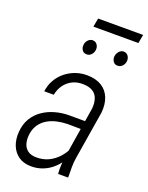

<svg xmlns="http://www.w3.org/2000/svg" viewBox="-157 -917 777 1008"><g transform="rotate(20 231.5 -413.0)"><path d="M296.9 -94.7 343.3 -383.8Q346.2 -415.5 338.1 -439Q330.1 -462.4 309.6 -474.9Q289.1 -487.3 255.4 -487.8Q223.1 -488.8 196.5 -475.6Q169.9 -462.4 152.8 -438.7Q135.7 -415 129.4 -382.8H76.2Q80.6 -417.5 96.9 -446.5Q113.3 -475.6 138.7 -496.3Q164.1 -517.1 195.3 -528.3Q226.6 -539.6 261.7 -539.1Q310.1 -538.1 341.6 -518.6Q373 -499 387.2 -463.9Q401.4 -428.7 397 -381.3L353 -111.3Q348.6 -84 348.6 -58.6Q348.6 -33.2 349.1 -6.3L348.6 0H293Q291 -23.9 292.2 -47.4Q293.5 -70.8 296.9 -94.7ZM345.7 -308.6 338.9 -262.2 250 -263.2Q220.2 -262.7 191.2 -256.1Q162.1 -249.5 137.9 -234.9Q113.8 -220.2 98.1 -196.5Q82.5 -172.9 79.1 -140.1Q76.2 -112.3 83 -90.3Q89.8 -68.4 107.4 -55.7Q125 -43 154.3 -42.5Q192.4 -42 223.4 -56.9Q254.4 -71.8 277.8 -98.1Q301.3 -124.5 314.9 -157.7L325.2 -124.5Q314.9 -95.7 297.9 -71Q280.8 -46.4 257.1 -27.6Q233.4 -8.8 205.3 1.2Q177.2 11.2 146 11.2Q102.5 10.7 74.7 -9Q46.9 -28.8 33.9 -61.8Q21 -94.7 23.9 -135.7Q26.9 -179.7 45.9 -212.2Q64.9 -244.6 95.7 -266.1Q126.5 -287.6 164.6 -298.3Q202.6 -309.1 243.7 -309.1ZM186.5 -680.7Q187 -696.3 197.5 -708.5Q208 -720.7 223.6 -721.7Q240.2 -721.7 249.3 -709.2Q258.3 -696.8 256.8 -681.2Q255.9 -666 245.6 -653.8Q235.4 -641.6 220.2 -641.1Q202.6 -640.6 193.8 -652.8Q185.1 -665 186.5 -680.7ZM359.4 -680.2Q360.8 -695.3 370.8 -708Q380.9 -720.7 396.5 -721.7Q413.6 -721.7 422.6 -709Q431.6 -696.3 430.2 -680.7Q429.2 -665 418.7 -653.1Q408.2 -641.1 392.1 -640.6Q376 -640.1 367.2 -652.3Q358.4 -664.6 359.4 -680.2ZM462.9 -838.4 454.1 -790H202.6L211.4 -838.4Z"/></g></svg>

Font: Roboto Condensed Light
Style: Italic
Weight: 300
Italic angle: -12°
Designer: Christian Robertson
Foundry: Google
Version: Version 3.0; 2020